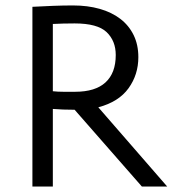

<svg xmlns="http://www.w3.org/2000/svg" viewBox="-20 -685 635 705"><path d="M99 -660Q134 -662 173.5 -663.5Q213 -665 248 -665Q302 -665 346 -652.5Q390 -640 421.5 -616Q453 -592 470.5 -556.5Q488 -521 488 -475Q488 -411 452 -361Q416 -311 341 -291L594 0H501L254 -282Q210 -282 174 -285V0H99ZM254 -599Q233 -599 212.5 -598.5Q192 -598 174 -597V-350Q192 -348 212.5 -348Q233 -348 256 -348Q330 -348 367.5 -382.5Q405 -417 405 -483Q405 -535 371.5 -567Q338 -599 254 -599Z"/></svg>

Font: Quattrocento Sans
Style: Regular
Weight: 400
Designer: Pablo Impallari
Foundry: Pablo Impallari, Igino Marini, Brenda Gallo
Version: Version 2.000